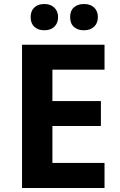

<svg xmlns="http://www.w3.org/2000/svg" viewBox="-20 -937 600 957"><path d="M501 -589.8H241.2V-433.1H482.9V-309.1H241.2V-125H501V0H89.8V-713.9H501ZM398.9 -917Q430.7 -917 449.2 -899.4Q467.8 -881.8 467.8 -851.6Q467.8 -821.3 448.7 -803.7Q429.7 -786.1 398.4 -786.1Q367.2 -786.1 348.6 -802.7Q329.6 -819.3 329.6 -851.6Q329.6 -883.8 348.6 -900.4Q367.7 -917 398.9 -917ZM251 -803.7Q232.4 -786.1 201.2 -786.1Q169.9 -786.1 151.4 -803.2Q132.8 -820.3 132.8 -851.6Q132.8 -882.8 150.9 -899.4Q168.9 -917 200.7 -917Q232.4 -917 251 -898.9Q269.5 -880.9 269.5 -851.6Q269.5 -822.3 251 -803.7Z"/></svg>

Font: OpenSansHebrew-Bold
Style: Bold
Weight: 700
Foundry: Ascender Corporation, Yanek Iontef
Version: Version 2.001;PS 002.001;hotconv 1.0.70;makeotf.lib2.5.58329